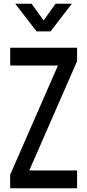

<svg xmlns="http://www.w3.org/2000/svg" viewBox="-20 -1005 466 1025"><path d="M34.5 0 34 -71.5 306.5 -694.5 332 -655H34.5V-750H391.5V-678.5L119 -55.5L93.5 -95H391.5V0ZM175 -837.5 61.5 -985H148.5L213 -896L276.5 -985H363.5L250 -837.5Z"/></svg>

Font: Mohave Light Medium
Style: Regular
Weight: 500
Version: Version 2.003